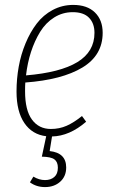

<svg xmlns="http://www.w3.org/2000/svg" viewBox="-20 -551 465 789"><path d="M401.9 -416Q401.9 -323.7 318.4 -273.4Q234.9 -223.1 84 -211.9Q83 -199.7 83 -175.8Q83 -98.1 111.3 -59.6Q139.6 -21 189 -21Q224.1 -21 253.9 -34.2Q283.7 -47.4 316.9 -74.2L334 -50.8Q265.6 8.3 193.8 9.8L184.1 69.8Q252 77.1 252 137.2Q252 173.8 227.3 195.8Q202.6 217.8 165 217.8Q129.4 217.8 103 198.2L117.2 174.8Q140.6 189 165 189Q188.5 189 203.1 176.3Q217.8 163.6 217.8 138.2Q217.8 114.3 203.4 103.8Q189 93.3 151.9 92.8L169.9 8.8Q112.3 2 80.1 -45.4Q47.9 -92.8 47.9 -174.8Q47.9 -226.6 56.9 -276.9Q65.9 -327.1 85 -373Q104 -418.9 130.9 -454.1Q157.7 -489.3 196.5 -510Q235.4 -530.8 280.8 -530.8Q338.4 -530.8 370.1 -499.8Q401.9 -468.8 401.9 -416ZM278.8 -501Q237.3 -501 202.6 -479.2Q168 -457.5 145 -420.2Q122.1 -382.8 107.4 -337.6Q92.8 -292.5 86.9 -241.2Q227.5 -252.9 297.9 -295.7Q368.2 -338.4 368.2 -416Q368.2 -455.1 345.9 -478Q323.7 -501 278.8 -501Z"/></svg>

Font: Fira Sans Compressed UltraLight
Style: Italic
Weight: 200
Width: 3
Italic angle: -8°
Designer: Carrois Corporate & Edenspiekermann AG
Foundry: Carrois Corporate GbR & Edenspiekermann AG
Version: Version 4.203;PS 004.203;hotconv 1.0.88;makeotf.lib2.5.64775